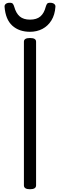

<svg xmlns="http://www.w3.org/2000/svg" viewBox="-20 -1355 434 1389"><path d="M197 14Q175 14 164 7Q153 0 153 -14V-1053Q153 -1067 164 -1073.5Q175 -1080 197 -1080Q219 -1080 230 -1073.5Q241 -1067 241 -1053V-14Q241 0 230 7Q219 14 197 14ZM197 -1125Q118 -1125 69 -1169.5Q20 -1214 13 -1306Q12 -1319 22 -1327Q32 -1335 51 -1335Q67 -1335 73 -1327.5Q79 -1320 83 -1306Q96 -1259 123 -1236Q150 -1213 197 -1213Q245 -1213 272 -1236Q299 -1259 311 -1306Q315 -1320 320.5 -1327.5Q326 -1335 342 -1335Q361 -1335 371.5 -1327Q382 -1319 381 -1306Q377 -1248 352 -1207.5Q327 -1167 287 -1146Q247 -1125 197 -1125Z"/></svg>

Font: Playwrite AR
Style: Regular
Weight: 400
Designer: Veronika Burian, José Scaglione
Foundry: TypeTogether
Version: Version 1.002